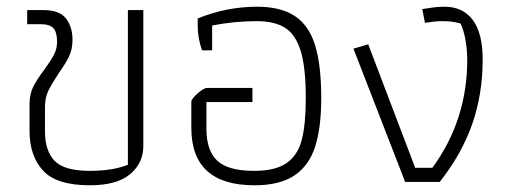

<svg xmlns="http://www.w3.org/2000/svg" viewBox="-20 -542 1521 572"><path d="M68 -152V-231Q68 -262 79.5 -284.5Q91 -307 113 -336Q132 -362 141 -379.5Q150 -397 150 -418Q150 -446 139 -458Q128 -470 100 -470H61V-512H109Q157 -512 176.5 -487Q196 -462 196 -423Q196 -395 185.5 -373.5Q175 -352 155 -324Q134 -292 124 -271.5Q114 -251 114 -223V-150Q114 -93 142.5 -63Q171 -33 248 -33Q315 -33 361 -51V-512H407V-107Q407 -56 367.5 -23Q328 10 248 10Q148 10 108 -34Q68 -78 68 -152Z M550 -161V-239Q550 -247 568.5 -263.5Q587 -280 597 -280H732V-238H595V-158Q595 -93 627.5 -63Q660 -33 737 -33Q800 -33 833.5 -56Q867 -79 879 -125.5Q891 -172 891 -250Q891 -340 876 -389.5Q861 -439 829.5 -459Q798 -479 745 -479Q678 -479 612 -466V-392H582Q569 -428 569 -465V-487Q655 -522 746 -522Q816 -522 858 -494.5Q900 -467 918.5 -408Q937 -349 937 -250Q937 -162 919 -105.5Q901 -49 857.5 -19.5Q814 10 738 10Q550 10 550 -161Z M1033 -397 1077 -410 1217 -42H1268Q1372 -184 1372 -364Q1372 -392 1367 -421.5Q1362 -451 1352 -472Q1337 -476 1325.5 -477.5Q1314 -479 1295 -479Q1278 -479 1246 -474L1238 -515Q1257 -518 1272 -520Q1287 -522 1304 -522Q1359 -522 1388.5 -482.5Q1418 -443 1418 -365Q1418 -261 1386.5 -171.5Q1355 -82 1290 0H1187Z"/></svg>

Font: Athiti Light
Style: Regular
Weight: 300
Designer: CadsonDemak Team
Foundry: CadsonDemak
Version: Version 1.032